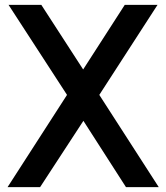

<svg xmlns="http://www.w3.org/2000/svg" viewBox="-20 -765 680 785"><path d="M11 0H144L321 -271L495 0H629L386 -377L624 -745H490L320 -481L149 -745H15L254 -377Z"/></svg>

Font: Custom Plus Jakarta Sans SemiBold
Style: Regular
Weight: 600
Designer: Gumpita Rahayu & FullSphere
Foundry: Tokotype & FullSphere
Version: Version 1.001;hotconv 1.0.117;makeotfexe 2.5.65602